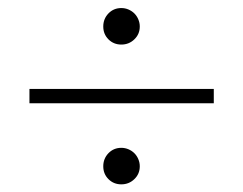

<svg xmlns="http://www.w3.org/2000/svg" viewBox="-20 -580 620 489"><path d="M55 -353.5H524.5V-317H55ZM243 -512.5Q243 -532 256.2 -545.8Q269.5 -559.5 289 -559.5Q298.5 -559.5 307.2 -555.8Q316 -552 322.2 -545.8Q328.5 -539.5 332.2 -530.8Q336 -522 336 -512.5Q336 -493 322.2 -479.8Q308.5 -466.5 289 -466.5Q269.5 -466.5 256.2 -479.8Q243 -493 243 -512.5ZM243 -156.5Q243 -176 256.2 -189.8Q269.5 -203.5 289 -203.5Q298.5 -203.5 307.2 -199.8Q316 -196 322.2 -189.8Q328.5 -183.5 332.2 -174.8Q336 -166 336 -156.5Q336 -137 322.2 -123.8Q308.5 -110.5 289 -110.5Q269.5 -110.5 256.2 -123.8Q243 -137 243 -156.5Z"/></svg>

Font: Lato Light
Style: Regular
Weight: 300
Designer: Lukasz Dziedzic
Foundry: tyPoland Lukasz Dziedzic
Version: Version 2.007; 2014-02-27